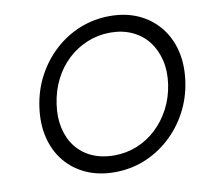

<svg xmlns="http://www.w3.org/2000/svg" viewBox="-79 -793 949 890"><g transform="rotate(-10 395.0 -348.5)"><path d="M391 10Q317 10 258 -16.5Q199 -43 159.5 -91Q120 -139 104 -204.5Q88 -270 99 -348Q110 -426 145 -491.5Q180 -557 233 -605.5Q286 -654 352.5 -680.5Q419 -707 493 -707Q568 -707 626.5 -680.5Q685 -654 725 -605.5Q765 -557 781 -491.5Q797 -426 786 -348Q775 -271 740 -205.5Q705 -140 651.5 -91.5Q598 -43 532 -16.5Q466 10 391 10ZM402 -67Q459 -67 510 -87.5Q561 -108 601.5 -146Q642 -184 669 -235.5Q696 -287 705 -348Q714 -410 701.5 -461.5Q689 -513 659.5 -551Q630 -589 584.5 -610Q539 -631 482 -631Q425 -631 373.5 -610Q322 -589 281.5 -551Q241 -513 215 -461.5Q189 -410 180 -348Q171 -287 182.5 -235.5Q194 -184 223.5 -146Q253 -108 299 -87.5Q345 -67 402 -67Z"/></g></svg>

Font: Lexend Light
Style: Italic
Weight: 300
Italic angle: -8.13011°
Designer: Bonnie Shaver-Troup, Thomas Jockin
Foundry: Lexend
Version: Version 1.007